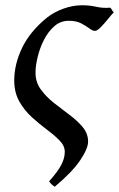

<svg xmlns="http://www.w3.org/2000/svg" viewBox="-20 -477 454 731"><path d="M413.6 -430.7Q402.3 -418.5 388.7 -401.6Q375 -384.8 362.3 -372.1Q349.6 -359.4 341.3 -359.4Q332.5 -359.4 320.1 -368.9Q307.6 -378.4 288.8 -388.2Q270 -397.9 242.2 -397.9Q210.4 -397.9 186.8 -377.2Q163.1 -356.4 147.2 -325Q131.3 -293.5 123.3 -259.8Q115.2 -226.1 115.2 -200.2Q115.2 -164.1 135.5 -136.2Q155.8 -108.4 185.5 -85Q215.3 -61.5 245.1 -39.3Q274.9 -17.1 295.2 7.3Q315.4 31.7 315.4 62Q315.4 88.9 284.9 133.8Q254.4 178.7 188.5 233.9Q181.6 230 176 224.4Q170.4 218.8 167 213.4Q199.7 176.8 213.1 151.1Q226.6 125.5 226.6 101.1Q226.6 78.1 207 58.1Q187.5 38.1 158.9 16.8Q130.4 -4.4 101.6 -30.5Q72.8 -56.6 53.5 -90.8Q34.2 -125 34.2 -170.9Q34.2 -232.4 64.2 -294.9Q94.2 -357.4 159.2 -410.2Q186.5 -431.6 222.2 -444.3Q257.8 -457 292.5 -457Q320.8 -457 346.4 -451.2Q372.1 -445.3 399.9 -447.8Q404.3 -443.4 407 -437.7Q409.7 -432.1 413.6 -430.7Z"/></svg>

Font: Gentium Book Plus
Style: Italic
Weight: 400
Italic angle: -8°
Designer: Victor Gaultney, Annie Olsen, Iska Routamaa, Becca Hirsbrunner
Foundry: SIL International
Version: Version 6.101